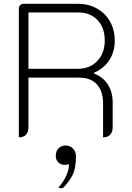

<svg xmlns="http://www.w3.org/2000/svg" viewBox="-20 -720 699 1019"><path d="M80 -675Q80 -686 87.5 -693Q95 -700 106 -700H393Q449 -700 494 -675Q539 -650 564 -605.5Q589 -561 589 -505Q589 -446 561 -402Q533 -358 478 -333V-330Q525 -313 551.5 -272.5Q578 -232 578 -177V-46Q578 -19 565 -5Q552 9 527 9V-171Q527 -237 494 -272.5Q461 -308 400 -308H131V-46Q131 -19 118 -5Q105 9 80 9ZM394 -355Q457 -355 496.5 -396.5Q536 -438 536 -505Q536 -573 497.5 -613.5Q459 -654 394 -654H131V-355ZM346 151Q343 152 337 153.5Q331 155 325 155Q302 155 289 141.5Q276 128 276 106Q276 82 291 67Q306 52 328 52Q351 52 367 68Q383 84 383 109Q383 172 366 207Q349 242 317 275Q313 279 305 279Q296 279 290 275Q317 245 331.5 213Q346 181 346 151Z"/></svg>

Font: K2D Thin
Style: Regular
Weight: 100
Designer: Katatrad Aksorn Co.,Ltd.
Foundry: Cadson Demak Co.,Ltd.
Version: Version 1.000; ttfautohint (v1.6)